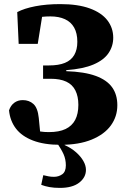

<svg xmlns="http://www.w3.org/2000/svg" viewBox="-20 -690 622 936"><path d="M272 226Q243 226 221 222Q199 218 181 211L191 164Q204 167 216 169.5Q228 172 243 172Q266 172 283.5 159.5Q301 147 301 116Q301 87 290 62Q279 37 253 0H295V17Q328 32 351 52.5Q374 73 386.5 95Q399 117 399 138Q399 175 366 200.5Q333 226 272 226ZM275 16Q195 16 140.5 -5Q86 -26 57.5 -63.5Q29 -101 24 -152Q32 -176 49.5 -189Q67 -202 91 -202Q122 -202 143 -183Q164 -164 169 -115L179 -13L139 -58Q158 -52 176.5 -49Q195 -46 218 -46Q268 -46 299.5 -61Q331 -76 346.5 -105.5Q362 -135 362 -179Q362 -220 347.5 -249Q333 -278 303 -292Q273 -306 227 -306H190V-371H219Q266 -371 296.5 -383.5Q327 -396 342 -422Q357 -448 357 -486Q357 -528 341.5 -555.5Q326 -583 296.5 -596.5Q267 -610 226 -610Q204 -610 186 -608Q168 -606 151 -601V-626L189 -632L164 -476H71L64 -631Q98 -649 152 -659.5Q206 -670 274 -670Q360 -670 417.5 -649Q475 -628 503.5 -591Q532 -554 532 -506Q532 -465 509 -431Q486 -397 435.5 -375.5Q385 -354 303 -348V-343Q392 -340 446.5 -320Q501 -300 526.5 -264.5Q552 -229 552 -177Q552 -122 520.5 -78.5Q489 -35 427 -9.5Q365 16 275 16Z"/></svg>

Font: Source Serif 4 ExtraBold
Style: Regular
Weight: 800
Designer: Frank Grießhammer
Foundry: Adobe Systems Incorporated
Version: Version 4.004;hotconv 1.0.116;makeotfexe 2.5.65601